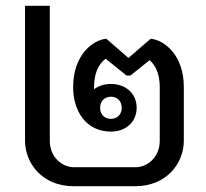

<svg xmlns="http://www.w3.org/2000/svg" viewBox="-20 -645 715 665"><path d="M66.7 -157.5C66.7 -81.7 124.2 0 235.8 0H447.5C559.2 0 616.7 -81.7 616.7 -157.5V-343.3C616.7 -455 548.3 -506.7 501.7 -510.8L425 -444.2L348.3 -510.8C301.7 -506.7 233.3 -455 233.3 -343.3C233.3 -260 278.3 -189.2 364.2 -189.2C415 -189.2 453.3 -221.7 453.3 -271.7C453.3 -321.7 415 -354.2 364.2 -354.2C341.7 -354.2 320.8 -347.5 305.8 -335.8V-343.3C305.8 -389.2 320 -421.7 345.8 -441.7L418.3 -383.3H425H431.7L498.3 -436.7C520.8 -416.7 533.3 -385.8 533.3 -343.3V-157.5C533.3 -98.3 488.3 -65.8 450 -65.8H235.8C197.5 -65.8 152.5 -98.3 152.5 -157.5V-625H66.7ZM364.2 -310C386.7 -310 401.7 -294.2 401.7 -271.7C401.7 -249.2 386.7 -233.3 364.2 -233.3C341.7 -233.3 326.7 -249.2 326.7 -271.7C326.7 -294.2 341.7 -310 364.2 -310Z"/></svg>

Font: Boon Medium
Style: Regular
Weight: 500
Designer: Sungsit Sawaiwan
Foundry: FontUni
Version: Version 2.0